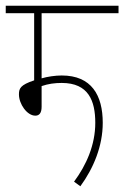

<svg xmlns="http://www.w3.org/2000/svg" viewBox="-20 -642 433 669"><path d="M125 -596H393V-622H0V-596H99V-362C51 -346 46 -334 46 -313C46 -280 74 -239 103 -239C116 -239 125 -247 125 -270V-342C148 -350 171 -353 195 -353C289 -353 312 -290 312 -214C312 -137 281 -67 238 -9L260 7C306 -56 338 -133 338 -214C338 -310 299 -379 195 -379C173 -379 145 -375 125 -369Z"/></svg>

Font: Noto Sans Devanagari ExtraCondensed Thin
Style: Regular
Weight: 100
Width: 2
Designer: Jelle Bosma - Monotype Design Team
Foundry: Monotype Imaging Inc.
Version: Version 2.004